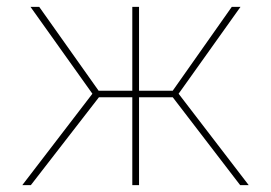

<svg xmlns="http://www.w3.org/2000/svg" viewBox="-20 -539 789 559"><path d="M44.9 0 249 -266.1 68.8 -519H94.2L267.1 -274.9H365.2V-519H384.8V-274.9H482.9L654.8 -519H680.2L500 -266.1L704.1 0H679.2L482.9 -255.9H384.8V0H365.2V-255.9H268.1L69.8 0Z"/></svg>

Font: Rawline Thin
Style: Regular
Weight: 250
Designer: Matt McInerney, Pablo Impallari, Rodrigo Fuenzalida
Foundry: Matt McInerney, Pablo Impallari, Rodrigo Fuenzalida
Version: Version 4.020;PS 004.020;hotconv 1.0.88;makeotf.lib2.5.64775